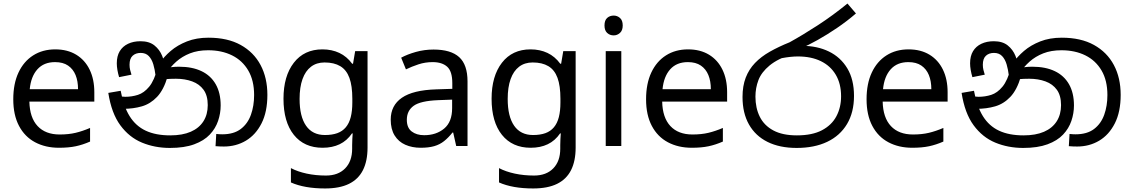

<svg xmlns="http://www.w3.org/2000/svg" viewBox="-20 -825 6389 1085"><path d="M292 -546Q361 -546 410.5 -516Q460 -486 486.5 -431.5Q513 -377 513 -304V-251H146Q148 -160 192.5 -112.5Q237 -65 317 -65Q368 -65 407.5 -74.5Q447 -84 489 -102V-25Q448 -7 408 1.5Q368 10 313 10Q237 10 178.5 -21Q120 -52 87.5 -113.5Q55 -175 55 -264Q55 -352 84.5 -415Q114 -478 167.5 -512Q221 -546 292 -546ZM291 -474Q228 -474 191.5 -433.5Q155 -393 148 -321H421Q421 -367 407 -401Q393 -435 364.5 -454.5Q336 -474 291 -474Z M940 11Q855 11 782.5 -19Q710 -49 660 -117Q610 -185 592 -300L662 -312Q678 -224 712.5 -168.5Q747 -113 803.5 -86.5Q860 -60 942 -60Q1011 -60 1058 -80.5Q1105 -101 1129.5 -139.5Q1154 -178 1154 -231Q1154 -285 1130.5 -317.5Q1107 -350 1066 -365Q1025 -380 974 -380Q940 -380 914 -377.5Q888 -375 862 -368L867 -420Q886 -429 916 -438.5Q946 -448 992 -448Q1066 -448 1118.5 -423Q1171 -398 1199 -349Q1227 -300 1227 -229Q1227 -185 1212.5 -142Q1198 -99 1165.5 -64.5Q1133 -30 1077.5 -9.5Q1022 11 940 11ZM1245 3Q1232 3 1221.5 2.5Q1211 2 1198 1L1202 -68Q1208 -67 1219.5 -66.5Q1231 -66 1236 -66Q1301 -66 1340.5 -96Q1380 -126 1398 -176.5Q1416 -227 1416 -288Q1416 -370 1383 -426.5Q1350 -483 1291.5 -512Q1233 -541 1156 -541Q1098 -541 1053.5 -523.5Q1009 -506 976 -476.5Q943 -447 919 -410L927 -392Q905 -317 867.5 -277.5Q830 -238 781.5 -224Q733 -210 677 -210Q667 -210 651.5 -212.5Q636 -215 624 -221L625 -286Q639 -282 657.5 -280Q676 -278 688 -278Q725 -278 759.5 -289Q794 -300 823 -335Q852 -370 871 -443L881 -467Q906 -504 944.5 -537Q983 -570 1036.5 -591Q1090 -612 1158 -612Q1266 -612 1340 -571Q1414 -530 1452.5 -457.5Q1491 -385 1491 -289Q1491 -193 1458 -128Q1425 -63 1369.5 -30Q1314 3 1245 3ZM774 -592Q823 -592 852.5 -568.5Q882 -545 896.5 -509Q911 -473 914 -434L859 -398Q855 -432 846.5 -461Q838 -490 821 -508Q804 -526 775 -526Q747 -526 729.5 -510Q712 -494 712 -459Q712 -443 715.5 -429.5Q719 -416 723 -403L653 -389Q647 -409 643.5 -429.5Q640 -450 640 -467Q640 -508 656.5 -535.5Q673 -563 703.5 -577.5Q734 -592 774 -592Z M1802 -546Q1855 -546 1897.5 -526Q1940 -506 1970 -465H1975L1987 -536H2057V9Q2057 85 2031 136.5Q2005 188 1952 214Q1899 240 1817 240Q1759 240 1710.5 231.5Q1662 223 1624 206V125Q1662 145 1713 156Q1764 167 1822 167Q1891 167 1930.5 126.5Q1970 86 1970 16V-5Q1970 -17 1971 -39.5Q1972 -62 1973 -71H1969Q1941 -30 1899.5 -10Q1858 10 1803 10Q1699 10 1640.5 -63Q1582 -136 1582 -267Q1582 -395 1640.5 -470.5Q1699 -546 1802 -546ZM1814 -472Q1769 -472 1737.5 -448Q1706 -424 1689.5 -378Q1673 -332 1673 -266Q1673 -167 1709.5 -114.5Q1746 -62 1816 -62Q1857 -62 1886 -72.5Q1915 -83 1934 -105.5Q1953 -128 1962 -163Q1971 -198 1971 -246V-267Q1971 -340 1954.5 -385Q1938 -430 1903 -451Q1868 -472 1814 -472Z M2430 -545Q2528 -545 2575 -502Q2622 -459 2622 -365V0H2558L2541 -76H2537Q2514 -47 2489.5 -27.5Q2465 -8 2433.5 1Q2402 10 2357 10Q2309 10 2270.5 -7Q2232 -24 2210 -59.5Q2188 -95 2188 -149Q2188 -229 2251 -272.5Q2314 -316 2445 -320L2536 -323V-355Q2536 -422 2507 -448Q2478 -474 2425 -474Q2383 -474 2345 -461.5Q2307 -449 2274 -433L2247 -499Q2282 -518 2330 -531.5Q2378 -545 2430 -545ZM2456 -259Q2356 -255 2317.5 -227Q2279 -199 2279 -148Q2279 -103 2306.5 -82Q2334 -61 2377 -61Q2445 -61 2490 -98.5Q2535 -136 2535 -214V-262Z M2978 -546Q3031 -546 3073.5 -526Q3116 -506 3146 -465H3151L3163 -536H3233V9Q3233 85 3207 136.5Q3181 188 3128 214Q3075 240 2993 240Q2935 240 2886.5 231.5Q2838 223 2800 206V125Q2838 145 2889 156Q2940 167 2998 167Q3067 167 3106.5 126.5Q3146 86 3146 16V-5Q3146 -17 3147 -39.5Q3148 -62 3149 -71H3145Q3117 -30 3075.5 -10Q3034 10 2979 10Q2875 10 2816.5 -63Q2758 -136 2758 -267Q2758 -395 2816.5 -470.5Q2875 -546 2978 -546ZM2990 -472Q2945 -472 2913.5 -448Q2882 -424 2865.5 -378Q2849 -332 2849 -266Q2849 -167 2885.5 -114.5Q2922 -62 2992 -62Q3033 -62 3062 -72.5Q3091 -83 3110 -105.5Q3129 -128 3138 -163Q3147 -198 3147 -246V-267Q3147 -340 3130.5 -385Q3114 -430 3079 -451Q3044 -472 2990 -472Z M3491 -536V0H3403V-536ZM3448 -737Q3468 -737 3483.5 -723.5Q3499 -710 3499 -681Q3499 -653 3483.5 -639Q3468 -625 3448 -625Q3426 -625 3411 -639Q3396 -653 3396 -681Q3396 -710 3411 -723.5Q3426 -737 3448 -737Z M3868 -546Q3937 -546 3986.5 -516Q4036 -486 4062.5 -431.5Q4089 -377 4089 -304V-251H3722Q3724 -160 3768.5 -112.5Q3813 -65 3893 -65Q3944 -65 3983.5 -74.5Q4023 -84 4065 -102V-25Q4024 -7 3984 1.5Q3944 10 3889 10Q3813 10 3754.5 -21Q3696 -52 3663.5 -113.5Q3631 -175 3631 -264Q3631 -352 3660.5 -415Q3690 -478 3743.5 -512Q3797 -546 3868 -546ZM3867 -474Q3804 -474 3767.5 -433.5Q3731 -393 3724 -321H3997Q3997 -367 3983 -401Q3969 -435 3940.5 -454.5Q3912 -474 3867 -474Z M4482 11Q4386 11 4317.5 -23Q4249 -57 4212.5 -121.5Q4176 -186 4176 -277Q4176 -339 4194 -386Q4212 -433 4246.5 -469Q4281 -505 4330.5 -533Q4380 -561 4442 -586Q4518 -628 4602.5 -683Q4687 -738 4769 -805L4817 -749Q4766 -705 4710 -667Q4654 -629 4600.5 -599Q4547 -569 4502 -550L4460 -521Q4375 -493 4329 -455Q4283 -417 4266 -372.5Q4249 -328 4249 -279Q4249 -215 4273.5 -165.5Q4298 -116 4350 -88Q4402 -60 4483 -60Q4570 -60 4625 -89Q4680 -118 4706.5 -168Q4733 -218 4733 -281Q4733 -352 4703 -402.5Q4673 -453 4618.5 -479.5Q4564 -506 4489 -506Q4469 -506 4445.5 -503.5Q4422 -501 4398.5 -496.5Q4375 -492 4354 -485L4429 -555Q4446 -562 4466 -564Q4486 -566 4513 -566Q4598 -566 4664 -534Q4730 -502 4768 -439Q4806 -376 4806 -283Q4806 -190 4766.5 -124Q4727 -58 4654.5 -23.5Q4582 11 4482 11Z M5114 -546Q5183 -546 5232.5 -516Q5282 -486 5308.5 -431.5Q5335 -377 5335 -304V-251H4968Q4970 -160 5014.5 -112.5Q5059 -65 5139 -65Q5190 -65 5229.5 -74.5Q5269 -84 5311 -102V-25Q5270 -7 5230 1.5Q5190 10 5135 10Q5059 10 5000.5 -21Q4942 -52 4909.5 -113.5Q4877 -175 4877 -264Q4877 -352 4906.5 -415Q4936 -478 4989.5 -512Q5043 -546 5114 -546ZM5113 -474Q5050 -474 5013.5 -433.5Q4977 -393 4970 -321H5243Q5243 -367 5229 -401Q5215 -435 5186.5 -454.5Q5158 -474 5113 -474Z M5762 11Q5677 11 5604.5 -19Q5532 -49 5482 -117Q5432 -185 5414 -300L5484 -312Q5500 -224 5534.5 -168.5Q5569 -113 5625.5 -86.5Q5682 -60 5764 -60Q5833 -60 5880 -80.5Q5927 -101 5951.5 -139.5Q5976 -178 5976 -231Q5976 -285 5952.5 -317.5Q5929 -350 5888 -365Q5847 -380 5796 -380Q5762 -380 5736 -377.5Q5710 -375 5684 -368L5689 -420Q5708 -429 5738 -438.5Q5768 -448 5814 -448Q5888 -448 5940.5 -423Q5993 -398 6021 -349Q6049 -300 6049 -229Q6049 -185 6034.5 -142Q6020 -99 5987.5 -64.5Q5955 -30 5899.5 -9.5Q5844 11 5762 11ZM6067 3Q6054 3 6043.5 2.5Q6033 2 6020 1L6024 -68Q6030 -67 6041.5 -66.5Q6053 -66 6058 -66Q6123 -66 6162.5 -96Q6202 -126 6220 -176.5Q6238 -227 6238 -288Q6238 -370 6205 -426.5Q6172 -483 6113.5 -512Q6055 -541 5978 -541Q5920 -541 5875.5 -523.5Q5831 -506 5798 -476.5Q5765 -447 5741 -410L5749 -392Q5727 -317 5689.5 -277.5Q5652 -238 5603.5 -224Q5555 -210 5499 -210Q5489 -210 5473.5 -212.5Q5458 -215 5446 -221L5447 -286Q5461 -282 5479.5 -280Q5498 -278 5510 -278Q5547 -278 5581.5 -289Q5616 -300 5645 -335Q5674 -370 5693 -443L5703 -467Q5728 -504 5766.5 -537Q5805 -570 5858.5 -591Q5912 -612 5980 -612Q6088 -612 6162 -571Q6236 -530 6274.5 -457.5Q6313 -385 6313 -289Q6313 -193 6280 -128Q6247 -63 6191.5 -30Q6136 3 6067 3ZM5596 -592Q5645 -592 5674.5 -568.5Q5704 -545 5718.5 -509Q5733 -473 5736 -434L5681 -398Q5677 -432 5668.5 -461Q5660 -490 5643 -508Q5626 -526 5597 -526Q5569 -526 5551.5 -510Q5534 -494 5534 -459Q5534 -443 5537.5 -429.5Q5541 -416 5545 -403L5475 -389Q5469 -409 5465.5 -429.5Q5462 -450 5462 -467Q5462 -508 5478.5 -535.5Q5495 -563 5525.5 -577.5Q5556 -592 5596 -592Z"/></svg>

Font: lsinhala85
Style: Book
Weight: 400
Designer: Jelle Bosma - Monotype Design Team
Foundry: Monotype Imaging Inc.
Version: Version 2.003